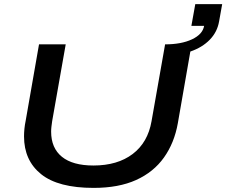

<svg xmlns="http://www.w3.org/2000/svg" viewBox="-20 -903 1102 935"><path d="M436 12Q263 12 180 -55Q97 -122 97 -239Q97 -257 99 -276.5Q101 -296 105 -315L170 -687H300L234 -313Q232 -299 230.5 -286.5Q229 -274 229 -262Q229 -182 281.5 -139.5Q334 -97 435 -97Q552 -97 626 -153Q700 -209 718 -313L784 -687H913L846 -303Q829 -207 778.5 -136Q728 -65 643 -26.5Q558 12 436 12ZM775 -632 784 -687Q863 -687 915 -711.5Q967 -736 974 -777H912L931 -883H1062L1047 -799Q1038 -747 1001.5 -709.5Q965 -672 907 -652Q849 -632 775 -632Z"/></svg>

Font: Archivo Expanded Medium
Style: Italic
Weight: 500
Width: 7
Italic angle: -10°
Designer: Hector Gatti
Foundry: Omnibus-Type
Version: Version 2.001